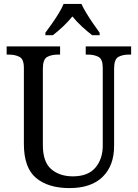

<svg xmlns="http://www.w3.org/2000/svg" viewBox="-20 -951 704 981"><path d="M335 10Q226 10 164 -42Q102 -94 102 -216V-604Q102 -649 79.5 -660.5Q57 -672 26 -672H14V-714H287V-672H275Q243 -672 221 -660Q199 -648 199 -600V-210Q199 -123 242 -86.5Q285 -50 352 -50Q430 -50 467.5 -94.5Q505 -139 505 -207V-604Q505 -649 483 -660.5Q461 -672 430 -672H418V-714H650V-672H638Q606 -672 584.5 -660Q563 -648 563 -600V-205Q563 -105 504.5 -47.5Q446 10 335 10ZM212 -784Q226 -803 244.5 -829Q263 -855 279.5 -882Q296 -909 305 -931H396Q406 -909 422.5 -882Q439 -855 457 -829Q475 -803 489 -784V-771H451Q425 -791 398 -816Q371 -841 350 -867Q329 -841 302.5 -816Q276 -791 250 -771H212Z"/></svg>

Font: Noto Serif Myanmar SemCond
Style: Regular
Weight: 400
Width: 4
Designer: Ben Mitchell and the Monotype Design Team
Foundry: Monotype Imaging Inc.
Version: Version 2.106; ttfautohint (v1.8.4.7-5d5b)